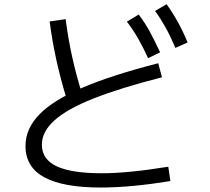

<svg xmlns="http://www.w3.org/2000/svg" viewBox="-20 -838 978 893"><path d="M98.6 -159.2Q98.6 -239.3 163.1 -305.7Q227.5 -372.1 363.3 -430.2Q499 -488.3 715.8 -543.9L733.4 -478.5Q538.1 -428.7 415 -379.9Q292 -331.1 233.4 -278.3Q174.8 -225.6 174.8 -165Q174.8 -96.7 243.7 -64.5Q312.5 -32.2 452.1 -32.2Q514.6 -32.2 589.8 -39.6Q665 -46.9 762.7 -62.5L772.5 3.9Q684.6 18.6 602.1 26.4Q519.5 34.2 448.2 34.2Q274.4 34.2 186.5 -13.2Q98.6 -60.5 98.6 -159.2ZM210.9 -738.3 285.2 -749Q296.9 -659.2 315.4 -574.7Q334 -490.2 361.3 -402.3L288.1 -383.8Q260.7 -474.6 241.7 -561Q222.7 -647.5 210.9 -738.3ZM570.3 -737.3 625 -770.5Q653.3 -733.4 675.3 -693.4Q697.3 -653.3 724.6 -594.7L668.9 -567.4Q644.5 -620.1 621.6 -660.2Q598.6 -700.2 570.3 -737.3ZM701.2 -787.1 754.9 -818.4Q784.2 -777.3 807.6 -734.9Q831.1 -692.4 852.5 -640.6L795.9 -615.2Q772.5 -669.9 750 -710.4Q727.5 -751 701.2 -787.1Z"/></svg>

Font: WEMIX Pretendard Variable
Style: Regular
Weight: 400
Designer: Base glyphs from Inter by Rasmus Andersson; Hangeul glyphs from Noto Sans CJK(Source Han Sans) by Jang Soo-young and Kan
Foundry: Kil Hyung-jin
Version: Version 1.000;Glyphs 3.2 (3208)